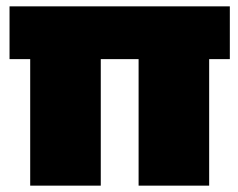

<svg xmlns="http://www.w3.org/2000/svg" viewBox="-20 -584 748 604"><path d="M703 -564V-398H638V0H416V-398H297V0H75V-398H10V-564Z"/></svg>

Font: Fz Poppins Black
Style: Regular
Weight: 900
Designer: Ninad Kale (Devanagari), Jonny Pinhorn (Latin)
Foundry: Indian Type Foundry
Version: Vit hóa bi Vntype.Com & FontZin.Com